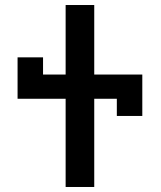

<svg xmlns="http://www.w3.org/2000/svg" viewBox="-20 -745 640 765"><path d="M241.5 -351.5H50V-516.5H151.5V-448H241.5V-725H355.5V-448H547V-283H445.5V-351.5H355.5V0H241.5Z"/></svg>

Font: JuliaMono Medium
Style: Regular
Weight: 500
Monospace: yes
Designer: cormullion
Foundry: corm
Version: Version 0.054; ttfautohint (v1.8.4)